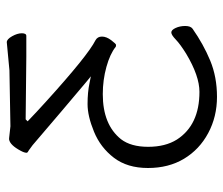

<svg xmlns="http://www.w3.org/2000/svg" viewBox="-68 -450 675 580"><g transform="rotate(-90 270.0 -160.5)"><path d="M199 -421 193 -415Q221 -388 252 -360Q392 -233 438 -210Q449 -204 449 -190.5Q449 -177 438 -162.5Q427 -148 424 -148Q419 -148 418 -149Q397 -166 357.5 -177Q318 -188 275 -188Q183 -188 139 -133Q116 -103 116 -51Q116 1 138 36Q182 104 282 104Q330 104 397 64Q426 46 440 32.5Q454 19 461.5 19Q469 19 475 32Q481 45 481 61Q481 77 473 83Q426 116 376.5 136.5Q327 157 267 157Q207 157 157.5 130.5Q108 104 80 57.5Q52 11 52 -51.5Q52 -114 83 -154.5Q114 -195 161.5 -214.5Q209 -234 245 -234Q281 -234 309 -228L329 -224L313 -237Q294 -253 223 -313L121 -400L106 -411Q98 -415 98 -418Q98 -425 104 -436Q121 -468 138 -471H142L178 -467L347 -470L432 -478Q441 -478 450 -462Q459 -446 459 -432.5Q459 -419 451 -419H388Q362 -419 199 -421Z"/></g></svg>

Font: ToneOZ-Pinyin-WenKai-Light
Style: Light
Weight: 300
Designer: Fontworks Inc.
Foundry: ToneOZ
Version: Version 0.240331